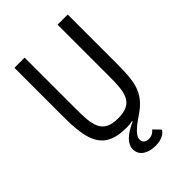

<svg xmlns="http://www.w3.org/2000/svg" viewBox="-260 -806 1121 1121"><g transform="rotate(-45 300.0 -245.5)"><path d="M79.9 -698.2V-299C79.9 -95.2 110.1 12.1 295.1 12.1C312.9 12.1 328.8 11 345.2 7.1L346.9 11C272 45.1 231.9 82 231.9 127.8C231.9 179 279.8 207 340.9 207C391 207 421.2 187.9 433.9 165.8L394.2 125C381 141 364 150.9 342 150.9C320 150.9 300.1 139.9 300.1 116.1C300.1 72.1 369 32 413 0C509.9 -71 519.9 -146 519.9 -299V-698.2H436.1V-279.1C436.1 -144.2 431.1 -61.1 300.1 -61.1C169 -61.1 164.1 -144.2 164.1 -279.1V-698.2Z"/></g></svg>

Font: Margiela Mono
Style: Regular
Weight: 400
Designer: Mike Abbink, Paul van der Laan, Pieter van Rosmalen
Foundry: Bold Monday
Version: Version 2.003 2021